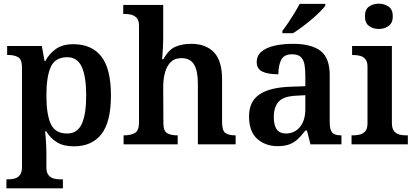

<svg xmlns="http://www.w3.org/2000/svg" viewBox="-20 -787 2259 1047"><path d="M15 240V191H25Q43 191 60 186.5Q77 182 88.5 167.5Q100 153 100 123V-417Q100 -463 79 -475Q58 -487 28 -487H19V-536H208L223 -454H227Q249 -495 285.5 -520.5Q322 -546 380 -546Q480 -546 532.5 -479Q585 -412 585 -267Q585 -122 533 -55.5Q481 11 383 11Q326 11 290 -11.5Q254 -34 232 -71H226Q228 -55 229.5 -32.5Q231 -10 232 11.5Q233 33 233 47V125Q233 154 244.5 168Q256 182 273 186.5Q290 191 307 191H323V240ZM346 -59Q402 -59 426 -111.5Q450 -164 450 -267Q450 -369 426 -422Q402 -475 347 -475Q281 -475 257 -422Q233 -369 233 -267Q233 -163 257 -111Q281 -59 346 -59Z M654 0V-49H658Q692 -49 715 -61.5Q738 -74 738 -119V-647Q738 -675 726 -688.5Q714 -702 697 -706.5Q680 -711 663 -711H652V-760H870V-577Q870 -553 868.5 -527Q867 -501 865.5 -482.5Q864 -464 864 -464H871Q899 -516 936.5 -532Q974 -548 1022 -548Q1102 -548 1146.5 -502Q1191 -456 1191 -354V-121Q1191 -74 1209.5 -61.5Q1228 -49 1262 -49H1265V0H1059V-334Q1059 -399 1038.5 -434.5Q1018 -470 969 -470Q933 -470 911.5 -449Q890 -428 880 -392Q870 -356 870 -313L871 -115Q871 -72 892 -60.5Q913 -49 946 -49H949V0Z M1494 10Q1428 10 1383 -29.5Q1338 -69 1338 -152Q1338 -233 1394 -271.5Q1450 -310 1563 -314L1645 -317V-374Q1645 -408 1640.5 -434.5Q1636 -461 1620.5 -476Q1605 -491 1573 -491Q1528 -491 1513 -460Q1498 -429 1498 -382Q1440 -382 1410 -397Q1380 -412 1380 -448Q1380 -484 1406.5 -506Q1433 -528 1478 -538Q1523 -548 1577 -548Q1678 -548 1728 -509.5Q1778 -471 1778 -377V-121Q1778 -79 1791.5 -64Q1805 -49 1839 -49H1842V0H1673L1654 -75H1645Q1624 -47 1604 -28.5Q1584 -10 1558.5 0Q1533 10 1494 10ZM1538 -59Q1587 -59 1616 -95Q1645 -131 1645 -191V-268L1594 -265Q1526 -262 1499.5 -232.5Q1473 -203 1473 -148Q1473 -59 1538 -59ZM1520 -619Q1535 -638 1552.5 -664Q1570 -690 1586.5 -717Q1603 -744 1614 -766H1754V-756Q1745 -743 1725 -723Q1705 -703 1679 -681Q1653 -659 1626.5 -639.5Q1600 -620 1578 -606H1520Z M2046 -629Q2014 -629 1992 -645.5Q1970 -662 1970 -698Q1970 -735 1992 -751Q2014 -767 2046 -767Q2076 -767 2099 -751Q2122 -735 2122 -698Q2122 -662 2099 -645.5Q2076 -629 2046 -629ZM1897 0V-49H1909Q1926 -49 1943.5 -53.5Q1961 -58 1972.5 -72Q1984 -86 1984 -115V-423Q1984 -451 1972.5 -464.5Q1961 -478 1943.5 -482.5Q1926 -487 1909 -487H1900V-536H2117V-117Q2117 -87 2128.5 -72.5Q2140 -58 2157 -53.5Q2174 -49 2191 -49H2204V0Z"/></svg>

Font: Noto Serif Tibetan SemiBold
Style: Regular
Weight: 600
Designer: Monotype Design Team
Foundry: Monotype Imaging Inc.
Version: Version 2.103; ttfautohint (v1.8.4.7-5d5b)